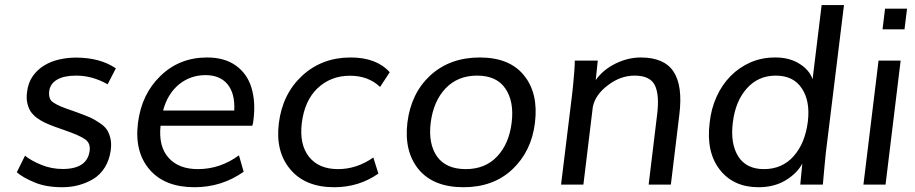

<svg xmlns="http://www.w3.org/2000/svg" viewBox="-20 -746 3699 776"><path d="M231.9 10.7Q166 10.7 119.6 -8.8Q96.2 -18.6 78.1 -28.8Q60.1 -39.1 47.9 -49.8L81.1 -116.7Q105.5 -96.7 147.5 -79.6Q188 -63 233.4 -63Q332.5 -63 342.3 -136.2Q346.2 -167 325.2 -182.1Q305.2 -197.3 242.7 -219.2L201.2 -233.9Q177.2 -242.7 160.9 -250.5Q144.5 -258.3 128.4 -270Q113.3 -281.7 103.5 -295.9Q94.7 -310.1 90.3 -329.8Q85.9 -349.6 89.4 -374.5Q93.8 -411.6 112.1 -437.7Q130.4 -463.9 157.5 -480.7Q184.6 -497.6 218.3 -505.4Q252 -513.2 286.6 -513.2Q384.8 -513.2 448.2 -469.7L415 -405.3Q353.5 -440.4 287.6 -440.4Q238.8 -440.4 210.7 -424.1Q182.6 -407.7 178.7 -377Q175.8 -349.6 189.5 -336.4Q196.8 -330.1 211.4 -322.5Q226.1 -314.9 249.5 -306.6Q270 -299.8 281.7 -295.4Q293.5 -291 297.4 -289.6Q312 -284.2 324 -279.5Q335.9 -274.9 344.7 -271Q353 -267.1 362.3 -262Q371.6 -256.8 381.3 -250Q401.4 -237.3 411.1 -223.1Q420.9 -209 426 -187.7Q431.2 -166.5 427.7 -139.6Q422.4 -99.6 403.8 -69.6Q385.3 -39.6 356.9 -22.5Q300.8 10.7 231.9 10.7Z M926.8 -299.3Q930.2 -368.2 899.7 -405.3Q869.1 -442.4 810.5 -442.4Q749.5 -442.4 702.6 -404.3Q656.7 -365.7 639.2 -299.3ZM766.1 10.7Q646.5 10.7 585 -60.1Q522.9 -131.8 537.6 -249Q552.2 -365.7 628.4 -439Q705.1 -513.7 816.9 -513.7Q887.7 -513.7 933.3 -481Q979 -448.2 996.1 -392.1Q1013.7 -335 1004.4 -261.7Q1003.9 -252.4 1000 -237.8H628.9Q620.1 -153.8 661.6 -107.9Q702.6 -62.5 779.8 -62.5Q869.6 -62.5 945.8 -118.2L964.8 -51.8Q876 10.7 766.1 10.7Z M1330.6 10.7Q1213.9 10.7 1153.3 -61.5Q1092.8 -133.3 1106.9 -247.6Q1121.6 -366.2 1201.2 -439.9Q1281.2 -513.7 1397 -513.7Q1501.5 -513.7 1555.2 -454.1L1516.1 -394.5Q1469.2 -439.9 1394 -439.9Q1317.4 -439.9 1263.7 -389.6Q1210.9 -339.8 1199.7 -248Q1189.5 -162.6 1228.5 -112.8Q1268.1 -62.5 1346.2 -62.5Q1421.9 -62.5 1488.8 -109.4L1509.3 -44.4Q1430.7 10.7 1330.6 10.7Z M1853.5 10.7Q1731.9 10.7 1671.9 -61.5Q1612.8 -133.8 1626.5 -250Q1641.1 -368.7 1718.8 -440.9Q1798.3 -513.7 1918.9 -513.7Q2040 -513.7 2098.1 -440.9Q2156.7 -368.7 2142.1 -250Q2128.4 -134.8 2050.8 -61.5Q1974.1 10.7 1853.5 10.7ZM1862.3 -62.5Q1941.4 -62.5 1989.3 -113.8Q2037.6 -165 2047.9 -250Q2058.6 -335.4 2022.5 -388.2Q1987.3 -440.4 1908.2 -440.4Q1829.6 -440.4 1780.3 -388.2Q1731.9 -336.9 1720.7 -250Q1710.4 -165.5 1746.1 -113.8Q1782.7 -62.5 1862.3 -62.5Z M2247.6 0 2292 -362.3Q2293.9 -378.9 2295.7 -396Q2297.4 -413.1 2298.8 -430.2Q2300.3 -447.3 2301.3 -460.4Q2302.2 -473.6 2302.7 -482.9L2303.2 -501H2396L2387.7 -422.4Q2418 -464.8 2468.3 -489.3Q2518.6 -513.7 2569.8 -513.7Q2664.6 -513.7 2702.4 -456.3Q2740.2 -398.9 2725.6 -282.2L2691.4 0H2601.6L2635.7 -281.7Q2646 -362.3 2626.5 -401.9Q2606.9 -440.4 2544.9 -440.4Q2487.8 -440.4 2437.5 -401.9Q2386.2 -363.8 2376 -314L2337.9 0Z M3067.4 -62.5Q3141.1 -62.5 3187.5 -114.7Q3233.9 -166.5 3245.1 -254.9Q3254.9 -337.9 3220.7 -388.7Q3187 -440.4 3115.2 -440.4Q3044.4 -440.4 2998 -388.2Q2952.1 -336.4 2941.9 -251Q2931.2 -166.5 2963.4 -114.3Q2996.1 -62.5 3067.4 -62.5ZM3045.4 10.7Q2944.8 10.7 2889.2 -60.1Q2833.5 -131.8 2848.1 -249Q2854 -306.2 2876 -354.7Q2897.9 -403.3 2932.9 -438.7Q2967.8 -474.1 3013.9 -494.1Q3060.1 -514.2 3114.7 -513.7Q3171.4 -513.7 3211.9 -487.8Q3251.5 -462.9 3264.2 -425.8L3300.8 -725.6H3391.1L3317.9 -129.9Q3315.4 -107.4 3312.5 -75.2Q3309.6 -43 3305.7 0H3214.4L3222.7 -85Q3202.1 -45.9 3155.8 -17.6Q3109.4 10.7 3045.4 10.7Z M3546.9 -627.4 3557.1 -710.9H3646L3635.7 -627.4ZM3469.7 0 3530.8 -501H3620.1L3559.1 0Z"/></svg>

Font: Ride
Style: Italic
Weight: 400
Version: Version 3.000